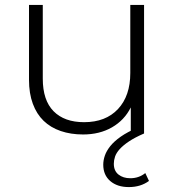

<svg xmlns="http://www.w3.org/2000/svg" viewBox="-20 -543 710 781"><path d="M318 4Q268 4 227 -10Q186 -24 157.5 -51.5Q129 -79 113.5 -121Q98 -163 98 -218V-523H154V-223Q154 -135 198 -90.5Q242 -46 322 -46Q410 -46 460 -99.5Q510 -153 510 -246V-523H566V0H512V-106Q486 -54 435.5 -25Q385 4 318 4ZM504 218Q457 218 428.5 193.5Q400 169 400 127Q400 109 406.5 90Q413 71 428.5 51.5Q444 32 471 13Q498 -6 540 -24L566 0Q529 16 505 32Q481 48 467 63.5Q453 79 448 94Q443 109 443 123Q443 152 462 167Q481 182 510 182Q545 182 571 161L586 193Q552 218 504 218Z"/></svg>

Font: Montserrat-Alt1 Light
Style: Regular
Weight: 300
Designer: Differentunic
Foundry: Differentunic
Version: Version 7.222